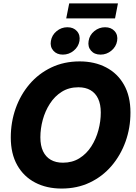

<svg xmlns="http://www.w3.org/2000/svg" viewBox="-20 -1100 799 1131"><path d="M342.8 10.7Q254.4 10.7 186.8 -24.7Q119.1 -60.1 81.3 -127.4Q43.5 -194.8 43.5 -290Q43.5 -379.9 72 -460.7Q100.6 -541.5 153.8 -604Q207 -666.5 282 -702.4Q356.9 -738.3 449.2 -738.3Q537.1 -738.3 604.7 -703.1Q672.4 -668 710.4 -600.6Q748.5 -533.2 748.5 -437Q748.5 -346.7 719.5 -265.9Q690.4 -185.1 637 -122.6Q583.5 -60.1 509 -24.7Q434.6 10.7 342.8 10.7ZM350.6 -141.6Q406.2 -141.6 448.2 -168Q490.2 -194.3 518.1 -238Q545.9 -281.7 559.8 -333.7Q573.7 -385.7 573.7 -437Q573.7 -485.4 558.1 -518.6Q542.5 -551.8 513.2 -568.8Q483.9 -585.9 441.9 -585.9Q386.2 -585.9 344.2 -559.6Q302.2 -533.2 274.2 -489.7Q246.1 -446.3 231.9 -394.3Q217.8 -342.3 217.8 -291Q217.8 -242.2 233.6 -209Q249.5 -175.8 279.1 -158.7Q308.6 -141.6 350.6 -141.6ZM572.3 -778.3Q536.1 -778.3 516.1 -801.5Q496.1 -824.7 502 -858.9Q507.3 -893.6 535.4 -916.5Q563.5 -939.5 599.1 -939.5Q634.8 -939.5 655.3 -916.5Q675.8 -893.6 669.9 -858.9Q664.1 -824.7 636 -801.5Q607.9 -778.3 572.3 -778.3ZM350.1 -778.3Q314.5 -778.3 294.2 -801.5Q273.9 -824.7 279.8 -858.9Q285.6 -893.6 313.5 -916.5Q341.3 -939.5 377 -939.5Q413.1 -939.5 433.3 -916.5Q453.6 -893.6 448.2 -858.9Q442.4 -824.7 414.3 -801.5Q386.2 -778.3 350.1 -778.3ZM674.8 -1080.1 657.7 -991.7H370.1L387.7 -1080.1Z"/></svg>

Font: Inter 24pt ExtraBold
Style: Italic
Weight: 800
Italic angle: -9.3988°
Designer: Rasmus Andersson
Foundry: rsms
Version: Version 4.001;git-66647c0bb